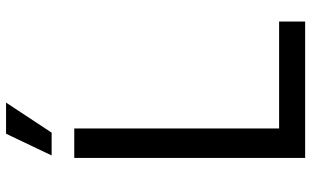

<svg xmlns="http://www.w3.org/2000/svg" viewBox="-208 -774 982 605"><g transform="rotate(-90 282.5 -471.0)"><path d="M87.9 0V-727.5H180.7V-82H517.6V0ZM95.7 -798.8 164.1 -942.4H262.2L167.5 -798.8Z"/></g></svg>

Font: Inter
Style: Regular
Weight: 400
Designer: Rasmus Andersson
Foundry: rsms
Version: Version 4.001;git-9221beed3